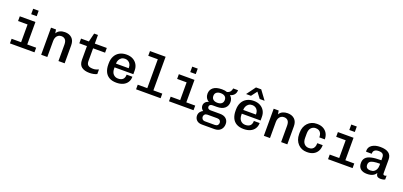

<svg xmlns="http://www.w3.org/2000/svg" viewBox="30 -1986 7141 3403"><g transform="rotate(20 3600.0 -285.0)"><path d="M271 0V-422H92V-511H387V0ZM92 0V-87H555V0ZM269 -615V-718H373V-615Z M681 0V-511H775L786 -442Q809 -483 850 -502Q891 -521 942 -521Q1025 -521 1074.5 -474.5Q1124 -428 1124 -339V0H1007V-309Q1007 -373 980.5 -403Q954 -433 906 -433Q873 -433 848.5 -416.5Q824 -400 810.5 -371Q797 -342 797 -304V0Z M1593 10Q1499 10 1445 -30.5Q1391 -71 1391 -165V-422H1247V-511H1395L1435 -674H1507V-511H1733V-422H1507V-175Q1507 -143 1520 -121.5Q1533 -100 1559.5 -90Q1586 -80 1627 -80Q1658 -80 1685.5 -88Q1713 -96 1733 -106V-19Q1708 -5 1669.5 2.5Q1631 10 1593 10Z M2101 10Q2018 10 1964 -21.5Q1910 -53 1884 -110.5Q1858 -168 1858 -244V-267Q1858 -345 1888 -402Q1918 -459 1973.5 -490Q2029 -521 2105 -521Q2176 -521 2227 -493Q2278 -465 2306 -416.5Q2334 -368 2334 -304V-235H1980V-215Q1980 -143 2015 -106Q2050 -69 2104 -69Q2163 -69 2194 -98Q2225 -127 2225 -187H2334Q2334 -126 2305 -81.5Q2276 -37 2224 -13.5Q2172 10 2101 10ZM1981 -306H2220V-321Q2220 -356 2205.5 -383Q2191 -410 2164.5 -426Q2138 -442 2103 -442Q2064 -442 2037 -423Q2010 -404 1995.5 -374Q1981 -344 1981 -312Z M2651 0V-632H2471V-721H2766V0ZM2471 0V-87H2934V0Z M3271 0V-422H3092V-511H3387V0ZM3092 0V-87H3555V0ZM3269 -615V-718H3373V-615Z M3782 188Q3715 188 3680 153Q3645 118 3645 67Q3645 29 3666 -1Q3687 -31 3720 -45Q3698 -59 3685.5 -82Q3673 -105 3673 -131Q3673 -167 3696.5 -195Q3720 -223 3760 -230Q3724 -251 3705.5 -284Q3687 -317 3687 -360Q3687 -434 3741 -477.5Q3795 -521 3904 -521Q3964 -521 4001 -506Q4042 -517 4061 -543Q4080 -569 4083 -603H4175Q4175 -551 4146.5 -517.5Q4118 -484 4071 -473V-471Q4095 -452 4108 -422.5Q4121 -393 4121 -360Q4121 -286 4071 -241.5Q4021 -197 3924 -197H3842Q3814 -197 3797.5 -184.5Q3781 -172 3781 -149Q3781 -126 3797 -113.5Q3813 -101 3841 -101H4018Q4092 -101 4133.5 -63.5Q4175 -26 4175 36Q4175 103 4133.5 145.5Q4092 188 4016 188ZM3815 116H3998Q4032 116 4050 97.5Q4068 79 4068 52Q4068 26 4050.5 8Q4033 -10 3998 -10H3815Q3781 -10 3763.5 8.5Q3746 27 3746 53Q3746 78 3763.5 97Q3781 116 3815 116ZM3906 -268Q3956 -268 3985 -291.5Q4014 -315 4014 -359Q4014 -403 3985 -426Q3956 -449 3906 -449Q3856 -449 3827 -426Q3798 -403 3798 -359Q3798 -315 3827 -291.5Q3856 -268 3906 -268Z M4501 10Q4418 10 4364 -21.5Q4310 -53 4284 -110.5Q4258 -168 4258 -244V-267Q4258 -345 4288 -402Q4318 -459 4373.5 -490Q4429 -521 4505 -521Q4576 -521 4627 -493Q4678 -465 4706 -416.5Q4734 -368 4734 -304V-235H4380V-215Q4380 -143 4415 -106Q4450 -69 4504 -69Q4563 -69 4594 -98Q4625 -127 4625 -187H4734Q4734 -126 4705 -81.5Q4676 -37 4624 -13.5Q4572 10 4501 10ZM4381 -306H4620V-321Q4620 -356 4605.5 -383Q4591 -410 4564.5 -426Q4538 -442 4503 -442Q4464 -442 4437 -423Q4410 -404 4395.5 -374Q4381 -344 4381 -312ZM4332 -588 4457 -758H4556L4681 -588H4589L4470 -745H4543L4424 -588Z M4881 0V-511H4975L4986 -442Q5009 -483 5050 -502Q5091 -521 5142 -521Q5225 -521 5274.5 -474.5Q5324 -428 5324 -339V0H5207V-309Q5207 -373 5180.5 -403Q5154 -433 5106 -433Q5073 -433 5048.5 -416.5Q5024 -400 5010.5 -371Q4997 -342 4997 -304V0Z M5688 10Q5640 10 5598 -8Q5556 -26 5524.5 -59.5Q5493 -93 5475.5 -139Q5458 -185 5458 -242V-269Q5458 -326 5475.5 -372Q5493 -418 5524.5 -451.5Q5556 -485 5598 -503Q5640 -521 5689 -521H5704Q5768 -521 5816 -495Q5864 -469 5891 -422Q5918 -375 5918 -310H5815Q5815 -357 5800.5 -386Q5786 -415 5760.5 -428.5Q5735 -442 5700 -442Q5650 -442 5615.5 -406Q5581 -370 5581 -296V-215Q5581 -144 5614.5 -106.5Q5648 -69 5703 -69Q5737 -69 5762.5 -82.5Q5788 -96 5802 -125Q5816 -154 5816 -201H5918Q5918 -134 5890.5 -86.5Q5863 -39 5814.5 -14.5Q5766 10 5703 10Z M6271 0V-422H6092V-511H6387V0ZM6092 0V-87H6555V0ZM6269 -615V-718H6373V-615Z M6827 10Q6748 10 6705 -27Q6662 -64 6662 -137Q6662 -197 6694.5 -234Q6727 -271 6798.5 -288Q6870 -305 6987 -305V-358Q6987 -402 6964 -422.5Q6941 -443 6888 -443Q6840 -443 6813.5 -422.5Q6787 -402 6787 -365V-355H6680Q6679 -368 6678.5 -372.5Q6678 -377 6678 -376.5Q6678 -376 6678 -374.5Q6678 -373 6678 -375Q6678 -442 6736.5 -481.5Q6795 -521 6892 -521Q6996 -521 7049.5 -481Q7103 -441 7103 -361V-100Q7103 -84 7110.5 -77Q7118 -70 7131 -70Q7152 -70 7167 -81V-9Q7154 0 7133.5 5Q7113 10 7091 10Q7059 10 7039 2.5Q7019 -5 7009.5 -22Q7000 -39 6997 -69Q6980 -40 6954.5 -22.5Q6929 -5 6896.5 2.5Q6864 10 6827 10ZM6865 -69Q6906 -69 6933 -87Q6960 -105 6973.5 -136.5Q6987 -168 6987 -206V-239Q6909 -239 6863 -230Q6817 -221 6797 -200.5Q6777 -180 6777 -144Q6777 -107 6798.5 -88Q6820 -69 6865 -69Z"/></g></svg>

Font: Chivo Mono Medium
Style: Regular
Weight: 500
Monospace: yes
Designer: Hector Gatti
Foundry: Omnibus-Type
Version: Version 1.008